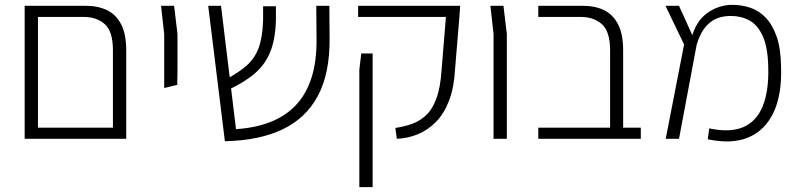

<svg xmlns="http://www.w3.org/2000/svg" viewBox="-20 -574 3304 794"><path d="M447 0V-366Q447 -444 413.5 -474Q380 -504 326 -504H114V-550H335Q385 -550 422.5 -532Q460 -514 481 -473.5Q502 -433 502 -365V-48V0ZM98 0V-46H484L476 0ZM82 0V-509V-550H137V-507V0Z M659 -210V-286V-433L646 -550H700L714 -433V-286L713 -223Z M910 10 841 -550H894L956 -40Q1035 -45 1097 -69Q1159 -93 1202 -137.5Q1245 -182 1267.5 -250.5Q1290 -319 1289 -413L1288 -550H1342L1343 -414Q1344 -271 1295 -178.5Q1246 -86 1149.5 -39.5Q1053 7 910 10ZM923 -202 911 -244Q966 -273 1000 -303Q1034 -333 1050 -377Q1066 -421 1068 -490V-548H1121V-491Q1119 -414 1098.5 -361.5Q1078 -309 1035 -271.5Q992 -234 923 -202Z M1621 0 1615 -45Q1650 -50 1682 -61Q1714 -72 1740.5 -96Q1767 -120 1784 -165Q1801 -210 1806 -283L1824 -504H1461V-550H1883L1880 -507L1862 -290Q1858 -213 1837.5 -159Q1817 -105 1784 -71Q1751 -37 1709.5 -19.5Q1668 -2 1621 0ZM1466 200V-286L1474 -353H1521V-286V200Z M2021 0V-433L2008 -550H2062L2076 -433V0Z M2503 0V-366Q2503 -444 2469 -474Q2435 -504 2381 -504H2206V-550H2391Q2441 -550 2478 -532Q2515 -514 2536 -473.5Q2557 -433 2557 -365V0ZM2206 0V-46H2630V0Z M2907 2 2913 -43Q2998 -25 3053 -48Q3108 -71 3134 -134.5Q3160 -198 3157 -299Q3155 -380 3134 -425.5Q3113 -471 3079 -489.5Q3045 -508 3003 -508Q2957 -508 2927.5 -489Q2898 -470 2881.5 -439Q2865 -408 2857 -374L2838 -410Q2856 -485 2904 -519.5Q2952 -554 3008 -554Q3047 -554 3083 -542Q3119 -530 3147 -500.5Q3175 -471 3192 -422Q3209 -373 3210 -299Q3214 -182 3178.5 -108Q3143 -34 3074.5 -5.5Q3006 23 2907 2ZM2733 0 2809 -390 2732 -550H2788L2861 -389L2788 0Z"/></svg>

Font: Assistant ExtraLight Light
Style: Regular
Weight: 300
Version: Version 3.000